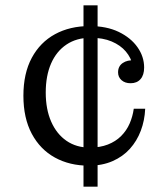

<svg xmlns="http://www.w3.org/2000/svg" viewBox="-20 -702 606 722"><path d="M294 0V-682H347V0ZM314 -79Q242 -79 186.5 -109.5Q131 -140 99.5 -199Q68 -258 68 -342Q68 -426 99.5 -484.5Q131 -543 187 -573.5Q243 -604 317 -604L321 -560Q268 -560 230 -534.5Q192 -509 172 -463Q152 -417 152 -354Q152 -291 172.5 -244.5Q193 -198 230 -172.5Q267 -147 317 -147Q356 -147 385.5 -158.5Q415 -170 435.5 -190.5Q456 -211 467.5 -237.5Q479 -264 483 -293H526Q524 -249 509.5 -210.5Q495 -172 468.5 -142.5Q442 -113 403 -96Q364 -79 314 -79ZM471 -389Q450 -389 437 -400.5Q424 -412 424 -430Q424 -453 441.5 -465Q459 -477 485 -475L480 -454Q473 -485 453 -508.5Q433 -532 400 -546Q367 -560 321 -560L317 -604Q381 -604 426.5 -582Q472 -560 497 -524.5Q522 -489 522 -448Q522 -420 508.5 -404.5Q495 -389 471 -389Z"/></svg>

Font: Montagu Slab
Style: Bold
Weight: 700
Designer: Florian Karsten
Foundry: Florian Karsten
Version: Version 1.000